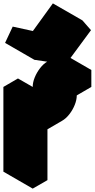

<svg xmlns="http://www.w3.org/2000/svg" viewBox="-63 -1063 559 1133"><path d="M130 -450 217 -500V-400L303 -450Q303 -477 315 -506.5Q327 -536 347 -561.5Q367 -587 390 -600L476 -650V-550L390 -500Q390 -474 378 -444Q366 -414 346 -388.5Q326 -363 303 -350L217 -300V0L130 50ZM325 -683 140 -710 185 -806 304 -780 423 -943 474 -885ZM130 -450V50L-43 -50V-550ZM476 -650 390 -600Q367 -587 347 -561.5Q327 -536 315 -506.5Q303 -477 303 -450L130 -550Q130 -577 142.1 -606.5Q154.3 -636 174 -661.5Q193.7 -687 217 -700L303 -750ZM303 -450 217 -400 43 -500 130 -550ZM423 -943 304 -780 131 -880 249 -1043ZM217 -500 130 -450 -43 -550 43 -600ZM304 -780 185 -806 12 -906 131 -880ZM185 -806 140 -710 -33 -810 12 -906Z"/></svg>

Font: Nabla Normal
Style: Regular
Weight: 400
Designer: Arthur Reinders Folmer
Version: Version 1.000